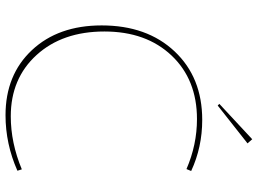

<svg xmlns="http://www.w3.org/2000/svg" viewBox="-139 -784 933 695"><g transform="rotate(90 327.5 -436.5)"><path d="M362 -758 356 -764 484 -883 499 -866ZM397 10Q251 10 161.5 -85.5Q72 -181 72 -338Q72 -502 166 -602Q260 -702 414 -702Q513 -702 599 -662L592 -645Q504 -683 411 -683Q268 -683 181 -591Q94 -499 94 -348Q94 -196 179 -102.5Q264 -9 401 -9Q497 -9 593 -49L598 -33Q501 10 397 10Z"/></g></svg>

Font: Cantarell Thin
Style: Regular
Weight: 100
Designer: Dave Crossland, Nikolaus Waxweiler, Florian Fecher, Jacques Le Bailly, Eben Sorkin, Alexei Vanyashin, Alexios Zavras, Em
Version: Version 0.303